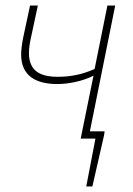

<svg xmlns="http://www.w3.org/2000/svg" viewBox="-20 -498 478 690"><path d="M270 0H323L290 172H312L354 -12L356 -26H303L394 -478H366L320 -250C279 -232 238 -222 188 -222C120 -222 84 -246 84 -308C84 -325 87 -344 92 -366L116 -478H88L64 -366C59 -342 56 -319 56 -302C56 -226 108 -196 186 -196C226 -196 277 -206 316 -226Z"/></svg>

Font: Source Sans Pro ExtraLight
Style: Italic
Weight: 200
Italic angle: -11°
Designer: Paul D. Hunt
Foundry: Adobe Systems Incorporated
Version: Version 3.006;hotconv 1.0.111;makeotfexe 2.5.65597